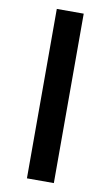

<svg xmlns="http://www.w3.org/2000/svg" viewBox="-90 -839 509 885"><g transform="rotate(10 165.0 -396.5)"><path d="M102 0V-793H228V0Z"/></g></svg>

Font: Kdam Thmor Pro
Style: Regular
Weight: 400
Designer: Sovichet Tep, Longdey Hak
Foundry: Anagata Design
Version: Version 1.003; ttfautohint (v1.8.4.7-5d5b)